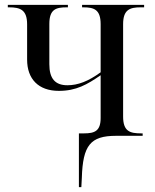

<svg xmlns="http://www.w3.org/2000/svg" viewBox="-20 -556 635 786"><path d="M303 210H313L315 172C319 39 350 0 455 0H564V-10H558C512 -10 484 -18 484 -79V-457C484 -517 512 -526 556 -526H570V-536H316V-526H321C365 -526 392 -517 392 -457V-260C341 -223 299 -207 256 -207C206 -207 182 -234 182 -293V-458C182 -518 209 -526 253 -526H258V-536H12V-526H17C63 -526 91 -516 91 -456V-312C91 -233 137 -184 221 -184C292 -184 337 -210 392 -248V-73C392 -20 368 -10 324 -10H303Z"/></svg>

Font: Noto Serif Display SemiCondensed
Style: Regular
Weight: 400
Width: 4
Designer: Monotype Design Team
Foundry: Monotype Imaging Inc.
Version: Version 2.009